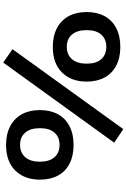

<svg xmlns="http://www.w3.org/2000/svg" viewBox="188 -962 803 1220"><g transform="rotate(-90 590.0 -352.5)"><path d="M379 29 293 -29 802 -734 887 -675ZM278 -287Q209 -287 159 -313Q109 -339 83.5 -387Q58 -435 58 -501Q58 -599 116 -657.5Q174 -716 278 -716Q348 -716 398 -689.5Q448 -663 474 -615Q500 -567 500 -501Q500 -435 474 -387Q448 -339 398 -313Q348 -287 278 -287ZM279 -376Q328 -376 356.5 -408Q385 -440 385 -501Q385 -561 357 -594Q329 -627 279 -627Q229 -627 200.5 -594Q172 -561 172 -501Q172 -441 200.5 -408.5Q229 -376 279 -376ZM901 10Q832 10 782.5 -16Q733 -42 707 -90Q681 -138 681 -204Q681 -302 739 -360.5Q797 -419 901 -419Q971 -419 1021 -392.5Q1071 -366 1097 -318Q1123 -270 1123 -204Q1123 -138 1097 -90Q1071 -42 1021 -16Q971 10 901 10ZM902 -79Q951 -79 979.5 -111Q1008 -143 1008 -204Q1008 -264 980 -297Q952 -330 902 -330Q852 -330 823.5 -297Q795 -264 795 -204Q795 -143 823.5 -111Q852 -79 902 -79Z"/></g></svg>

Font: Nunito Sans 10pt Expanded
Style: Bold
Weight: 700
Width: 7
Designer: Vernon Adams
Foundry: Vernon Adams
Version: Version 3.101;gftools[0.9.27]